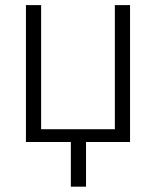

<svg xmlns="http://www.w3.org/2000/svg" viewBox="-20 -548 602 741"><path d="M138.7 -528.3V-49.3H423.3V-528.3H481.9V0H312V172.4H253.4V0H80.1V-528.3Z"/></svg>

Font: Roboto Light
Style: Regular
Weight: 300
Designer: Google
Version: Version 2.134; 2016; ttfautohint (v1.6)